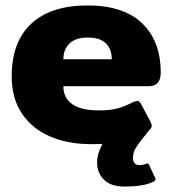

<svg xmlns="http://www.w3.org/2000/svg" viewBox="-20 -515 634 706"><path d="M527 -198H213Q213 -155 245.5 -132Q278 -109 344 -109Q385 -109 412.5 -116.5Q440 -124 468 -139Q480 -144 484 -144Q493 -144 499 -132L533 -68Q538 -58 538 -53Q538 -46 532 -40Q532 -40 530 -38Q492 9 480.5 27Q469 45 469 65Q469 92 493 92Q507 92 515 88Q521 86 522 86Q526 86 529 93L550 138Q552 142 552 144Q552 150 540 155Q505 171 438 171Q388 171 362.5 146Q337 121 337 82Q337 50 357 14Q344 15 314 15Q230 15 164.5 -13Q99 -41 61 -97Q23 -153 23 -234Q23 -361 95 -428Q167 -495 302 -495Q434 -495 502.5 -429.5Q571 -364 571 -248Q571 -198 527 -198ZM391 -297Q391 -335 369 -356Q347 -377 303 -377Q259 -377 236 -355.5Q213 -334 213 -297Z"/></svg>

Font: Mitr SemiBold
Style: Regular
Weight: 600
Designer: Thanarat Vachiruckul
Foundry: Cadson Demak
Version: Version 1.003